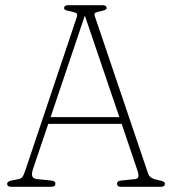

<svg xmlns="http://www.w3.org/2000/svg" viewBox="-20 -720 662 740"><path d="M193.5 -11.5Q193.5 0 177.5 0H23Q7.5 0 7.5 -11.5Q7.5 -21 25.5 -24.5L48.5 -29Q63 -31.5 68 -40.2Q73 -49 79.5 -69L275 -651Q279.5 -664 275.5 -668Q271.5 -672 256 -675.5Q242 -678 234.5 -680.5Q227 -683 227 -688.5Q227 -700 243 -700H375Q391 -700 391 -688.5Q391 -680.5 362 -675.5Q350 -673 346.2 -670Q342.5 -667 346 -656L550.5 -52Q554.5 -40 564.8 -34.2Q575 -28.5 593.5 -25Q606.5 -22.5 611 -19.5Q615.5 -16.5 615.5 -11.5Q615.5 0 600 0H446.5Q431 0 431 -11.5Q431 -23.5 449.5 -24.5L499 -29.5Q511.5 -30.5 513.2 -39Q515 -47.5 509 -65L449 -242.5H166L107.5 -69.5Q101 -50 104.5 -40.5Q108 -31 125 -29.5L175 -24.5Q193.5 -23.5 193.5 -11.5ZM175 -268.5H440L307 -660Z"/></svg>

Font: Fraunces 72pt SuperSoft Thin
Style: Regular
Weight: 100
Version: Version 1.000;[b76b70a41]